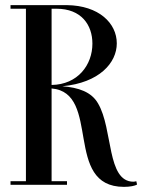

<svg xmlns="http://www.w3.org/2000/svg" viewBox="-20 -720 554 748"><path d="M511 -14C508 -13.1 503 -12.1 500 -12.1C395 -12.1 421 -217 362 -317C336.3 -362.2 285.6 -378.9 222.9 -384C367.1 -397.4 435 -475.4 435 -551C435 -630.2 364.5 -698.5 241 -700V-700H21V-686H81V-14H21V0H241V-14H181V-375.4C375.9 -358.9 225.5 8 463 8C486 8 506 4 514 -1ZM200 -686C296.8 -686 340 -623 340 -550C340 -467 283.1 -390.5 181 -389V-686Z"/></svg>

Font: Picaflor 36 pt
Style: Regular
Weight: 400
Designer: Ariel Martín Pérez
Foundry: Tunera Type Foundry
Version: Version 1.000;hotconv 1.0.109;makeotfexe 2.5.65596